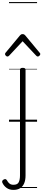

<svg xmlns="http://www.w3.org/2000/svg" viewBox="-86 -1163 404 1834"><path d="M42 651Q3 651 -24 631Q-51 611 -64 581Q-67 572 -64 565Q-61 558 -53 553Q-40 546 -33 548Q-26 550 -20 559Q-9 580 5.5 591Q20 602 43 602Q81 602 93 577.5Q105 553 105 513V-496Q105 -506 111.5 -510.5Q118 -515 131 -515Q145 -515 151.5 -510.5Q158 -506 158 -496V514Q158 558 144.5 589Q131 620 105.5 635.5Q80 651 42 651ZM-15 -623Q-23 -623 -30.5 -631Q-38 -639 -38 -647Q-38 -649 -37 -652Q-36 -655 -33 -659L105 -825Q110 -831 115.5 -834Q121 -837 130 -837Q139 -837 144.5 -834Q150 -831 155 -825L293 -659Q297 -655 298 -652Q299 -649 299 -647Q299 -639 291 -631Q283 -623 275 -623Q270 -623 266.5 -625.5Q263 -628 259 -632L130 -769L2 -632Q-2 -628 -6 -625.5Q-10 -623 -15 -623ZM0 623H268V633H0ZM0 -20H268V0H0ZM0 -505H268V-500H0ZM0 -1143H268V-1133H0Z"/></svg>

Font: Playwrite CL Guides
Style: Regular
Weight: 400
Designer: Veronika Burian, José Scaglione
Foundry: TypeTogether
Version: Version 1.003